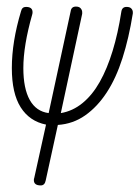

<svg xmlns="http://www.w3.org/2000/svg" viewBox="-20 -571 424 584"><path d="M44 -537Q47 -550 59 -550Q79 -550 79 -534Q79 -530 78 -527Q51 -432 51 -364Q51 -302 70.5 -267Q90 -232 128 -227L195 -537Q197 -551 211 -551Q221 -551 225.5 -545.5Q230 -540 230 -534Q230 -532 230 -531Q230 -530 230 -529L165 -227Q201 -233 231 -257.5Q261 -282 283.5 -322Q306 -362 322.5 -416Q339 -470 349 -535Q351 -550 365 -550Q375 -550 379.5 -545Q384 -540 384 -534Q384 -533 384 -531.5Q384 -530 384 -530Q372 -455 352.5 -394Q333 -333 304.5 -289.5Q276 -246 239 -220Q202 -194 156 -191L119 -22Q116 -7 104 -7Q83 -7 83 -23Q83 -28 84 -29L120 -192Q70 -202 43 -244.5Q16 -287 16 -364Q16 -444 44 -537Z"/></svg>

Font: Gruenewald VA
Style: Regular
Weight: 400
Designer: Peter Wiegel
Foundry: Peter Wiegel, nach dem Schriftentwurf von Dr. H. Gr¸newald
Version: Version 0.007